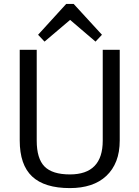

<svg xmlns="http://www.w3.org/2000/svg" viewBox="-20 -955 714 983"><path d="M338 8Q208 8 144.5 -51.5Q81 -111 81 -236V-700H168V-235Q168 -143 208 -102.5Q248 -62 338 -62Q506 -62 506 -235V-700H593V-236Q593 -176 575.5 -131Q558 -86 524.5 -54.5Q491 -23 444 -7.5Q397 8 338 8ZM175 -777 319 -935H357L502 -777L469 -742L318 -871H360L208 -742Z"/></svg>

Font: Pathway Extreme
Style: Regular
Weight: 400
Designer: Eduardo Rodriguez Tunni
Foundry: Eduardo Rodriguez Tunni
Version: Version 1.001;gftools[0.9.26]